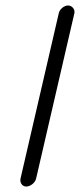

<svg xmlns="http://www.w3.org/2000/svg" viewBox="-20 -675 292 702"><path d="M195 -627 55 -22C52 -7 61 7 76 7C91 7 109 -7 112 -22L252 -627C255 -641 243 -655 229 -655C214 -655 198 -641 195 -627Z"/></svg>

Font: Electronic
Style: It
Weight: 400
Version: Version 1.011